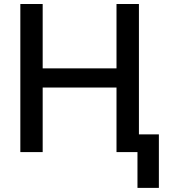

<svg xmlns="http://www.w3.org/2000/svg" viewBox="-20 -747 840 943"><path d="M79.9 0V-727.3H189.6V-411.2H552.2V-727.3H662.3V0H552.2V-317.1H189.6V0ZM760.3 -87V175.8H655.2V-87Z"/></svg>

Font: Inter UI Medium
Style: Regular
Weight: 500
Designer: Rasmus Andersson
Foundry: rsms
Version: 3.2;8d6f07862